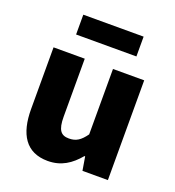

<svg xmlns="http://www.w3.org/2000/svg" viewBox="-143 -901 940 1029"><g transform="rotate(20 327.0 -387.0)"><path d="M244 14C321 14 374 -22 421 -78H425L438 0H583V-569H405V-196C375 -154 350 -138 310 -138C265 -138 244 -161 244 -239V-569H66V-217C66 -75 119 14 244 14ZM156 -675H500V-788H156Z"/></g></svg>

Font: Source Han Sans HK Heavy
Style: Regular
Weight: 900
Designer: Ryoko NISHIZUKA 西塚涼子 (kana, bopomofo & ideographs); Paul D. Hunt (Latin, Greek & Cyrillic); Sandoll Communications 산돌커뮤니
Foundry: Adobe
Version: Version 2.000;hotconv 1.0.107;makeotfexe 2.5.65593